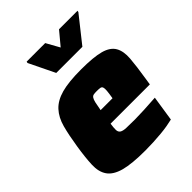

<svg xmlns="http://www.w3.org/2000/svg" viewBox="-212 -859 982 982"><g transform="rotate(-45 279.0 -367.5)"><path d="M14 0ZM262 8Q163 8 110.5 -6.5Q58 -21 36 -52.5Q14 -84 16 -134Q18 -184 29 -254Q40 -325 53.5 -375Q67 -425 96.5 -457Q126 -489 178.5 -503.5Q231 -518 321 -518Q412 -518 459 -505Q506 -492 524 -461Q542 -430 538 -379.5Q534 -329 522 -254L516 -215H232Q228 -188 228.5 -173Q229 -158 239.5 -151Q250 -144 273 -143Q296 -142 336 -142Q361 -142 402.5 -144Q444 -146 486 -149L465 -12Q449 -8 426 -4Q403 0 376 2.5Q349 5 320 6.5Q291 8 262 8ZM331 -300Q336 -330 337.5 -347Q339 -364 336 -372Q333 -380 324 -381.5Q315 -383 300 -383Q286 -383 277.5 -381.5Q269 -380 263.5 -372Q258 -364 254 -347Q250 -330 245 -300ZM151 -595ZM219 -595 151 -735 153 -743H287L327 -671L387 -743H521L519 -735L408 -595Z"/></g></svg>

Font: Azeri Sans Black
Style: Italic
Weight: 900
Designer: Hector Gatti & Omnibus-Type (original fonts) / Cristiano Sobral (main changes and remastering)
Foundry: Omnibus-Type
Version: Version 0.07;August 21, 2020;FontCreator 13.0.0.2681 64-bit;